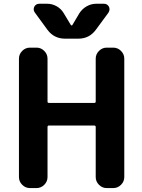

<svg xmlns="http://www.w3.org/2000/svg" viewBox="-20 -1004 744 1004"><path d="M228.5 -472.7Q228.5 -465.8 236.3 -465.8H472.7Q480.5 -465.8 480.5 -472.7V-697.3Q480.5 -720.7 497.6 -737.8Q514.6 -754.9 538.1 -754.9H572.3Q595.7 -754.9 612.8 -737.8Q629.9 -720.7 629.9 -697.3V-78.1Q629.9 -54.7 612.8 -37.6Q595.7 -20.5 572.3 -20.5H538.1Q514.6 -20.5 497.6 -37.6Q480.5 -54.7 480.5 -78.1V-339.8Q480.5 -347.7 472.7 -347.7H236.3Q228.5 -347.7 228.5 -339.8V-78.1Q228.5 -54.7 211.4 -37.6Q194.3 -20.5 170.9 -20.5H136.7Q113.3 -20.5 96.2 -37.6Q79.1 -54.7 79.1 -78.1V-697.3Q79.1 -720.7 96.2 -737.8Q113.3 -754.9 136.7 -754.9H170.9Q194.3 -754.9 211.4 -737.8Q228.5 -720.7 228.5 -697.3ZM350.6 -873Q351.6 -871.1 354.5 -871.1Q357.4 -871.1 358.4 -873L395.5 -935.5Q410.2 -958 433.6 -971.2Q457 -984.4 483.4 -984.4H523.4Q541 -984.4 549.8 -968.8Q552.7 -961.9 552.7 -955.1Q552.7 -946.3 546.9 -937.5L481.4 -848.6Q447.3 -801.8 389.6 -801.8H320.3Q262.7 -801.8 228.5 -847.7L162.1 -938.5Q156.2 -946.3 156.2 -955.1Q156.2 -961.9 159.2 -968.8Q168 -984.4 185.5 -984.4H226.6Q252.9 -984.4 276.4 -971.2Q299.8 -958 313.5 -934.6Z"/></svg>

Font: Gen Jyuu Gothic Bold
Style: Bold
Weight: 700
Designer: [Source Han Sans]
Ryoko NISHIZUKA  (kana & ideographs); Paul D. Hunt (Latin, Greek & Cyrillic); Wenlong ZHANG  (bopomofo
Version: Version 1.002.20150607